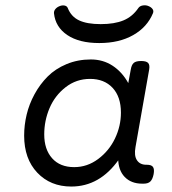

<svg xmlns="http://www.w3.org/2000/svg" viewBox="-20 -683 640 714"><path d="M494.6 -653.3Q472.7 -621.1 439.2 -607.2Q405.8 -593.3 354.5 -593.3Q303.7 -593.3 274.2 -607.2Q244.6 -621.1 231.9 -653.3Q229 -660.6 220 -662.4Q210.9 -664.1 201.7 -660.2Q192.4 -656.7 186.3 -649.7Q180.2 -642.6 180.7 -633.8Q186 -582.5 230.2 -552.7Q274.4 -522.9 349.1 -522.9Q423.3 -522.9 475.3 -552.5Q527.3 -582 548.8 -633.8Q552.2 -642.1 547.4 -649.2Q542.5 -656.2 532.7 -660.2Q522.9 -664.6 511.5 -662.8Q500 -661.1 494.6 -653.3ZM69.8 -178.7Q69.8 -92.3 118.7 -40.8Q167.5 10.7 245.1 10.7Q351.1 10.7 421.9 -89.8L419.4 -95.7Q419.4 -50.3 443.6 -25.1Q467.8 0 508.8 0H514.2Q530.8 0 539.1 -8.1Q547.4 -16.1 551.3 -35.2Q554.7 -54.2 548.8 -62.3Q543 -70.3 526.4 -70.3H523.9Q500.5 -70.3 489.3 -87.2Q478 -104 483.9 -136.2L534.7 -424.3Q537.6 -441.4 531 -448.7Q524.4 -456.1 505.4 -456.1H504.4Q485.4 -456.1 477.3 -449Q469.2 -441.9 466.3 -424.3L457 -374Q434.6 -415 398.9 -438.5Q363.3 -461.9 317.9 -461.9Q269 -461.9 227.5 -444.6Q186 -427.2 157.5 -398.7Q128.9 -370.1 108.6 -333Q88.4 -295.9 79.1 -256.8Q69.8 -217.8 69.8 -178.7ZM429.7 -264.2Q429.7 -214.4 407.7 -168.2Q385.7 -122.1 345.2 -91.8Q304.7 -61.5 255.9 -61.5Q203.1 -61.5 173.8 -94.5Q144.5 -127.4 144.5 -183.1Q144.5 -234.4 164.3 -281Q184.1 -327.6 223.9 -358.6Q263.7 -389.6 314.9 -389.6Q367.7 -389.6 398.7 -356.4Q429.7 -323.2 429.7 -264.2Z"/></svg>

Font: Courier Prime Code
Style: Italic
Weight: 400
Italic angle: -10°
Designer: Alan Dague-Greene
Foundry: Quote-Unquote Apps
Version: Version 3.18